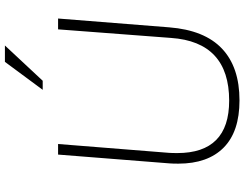

<svg xmlns="http://www.w3.org/2000/svg" viewBox="-124 -838 971 762"><g transform="rotate(-90 361.0 -457.5)"><path d="M92 -235Q92 -257 93 -269L128 -712H170L135 -273Q134 -261 134 -239Q134 -33 342 -33Q575 -33 591 -264L625 -712H668L633 -271Q622 -131 548.5 -61.5Q475 8 343 8Q219 8 155.5 -55Q92 -118 92 -235ZM385 -773 496 -923H561L421 -773Z"/></g></svg>

Font: Muli ExtraLight
Style: Italic
Weight: 275
Italic angle: -4.541°
Designer: Vernon Adams
Foundry: Vernon Adams
Version: Version 2.001